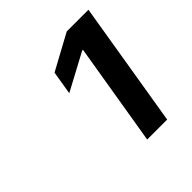

<svg xmlns="http://www.w3.org/2000/svg" viewBox="-120 -921 571 571"><g transform="rotate(-45 166.0 -635.0)"><path d="M331.5 -833 266.1 -436.5H182.1L235.8 -760.3H232.4L115.7 -697.8L127.9 -772L240.2 -833Z"/></g></svg>

Font: Inter 17pt
Style: Italic
Weight: 400
Italic angle: -9.3988°
Version: Version 4.001;git-66647c0bb